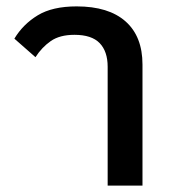

<svg xmlns="http://www.w3.org/2000/svg" viewBox="-20 -581 539 601"><path d="M317 -372Q317 -420 292 -446Q267 -472 213 -472Q167 -472 139 -452.5Q111 -433 91 -402L25 -460Q52 -505 98 -533Q144 -561 220 -561Q320 -561 373 -514Q426 -467 426 -379V0H317Z"/></svg>

Font: IBM Plex Sans Thai Medium
Style: Regular
Weight: 500
Designer: Mike Abbink, Paul van der Laan, Pieter van Rosmalen, Ben Mitchell, Mark Frömberg
Foundry: Bold Monday
Version: Version 1.1